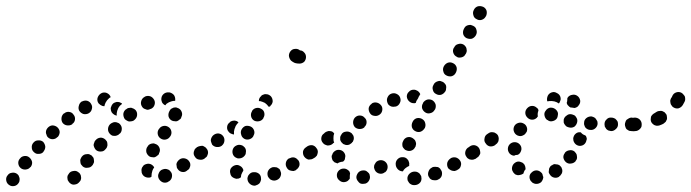

<svg xmlns="http://www.w3.org/2000/svg" viewBox="-43 -586 2304 640"><path d="M22 16Q23 11 22 7Q21 3 19 -1Q16 -5 13 -7Q5 -12 -4 -10Q-13 -9 -18 -1L-19 0Q-24 7 -22 17Q-20 26 -12 31Q-5 36 5 34Q14 32 19 24Q22 20 22 16ZM227 11Q228 7 227 3Q227 -2 224 -6Q222 -10 218 -12Q211 -18 202 -16Q192 -15 187 -8L186 -6Q183 -3 182 1Q181 6 182 10Q182 15 185 18Q187 22 191 25Q198 31 207 29Q216 28 222 20L223 19Q226 16 227 11ZM529 8Q532 -1 529 -9Q527 -13 524 -16Q521 -20 517 -21Q512 -23 508 -23Q503 -23 499 -21H498Q489 -17 486 -8Q482 0 486 9Q488 13 491 16Q494 19 498 21Q502 23 507 23Q511 23 516 21L517 20Q525 17 529 8ZM438 2Q431 -3 429 -12Q429 -13 429 -15Q428 -19 429 -23Q430 -28 433 -31Q435 -35 439 -37Q443 -39 448 -40Q455 -41 461 -38Q468 -34 471 -28Q467 -23 465 -17Q462 -8 462 1Q462 2 462 3Q460 4 459 5Q457 5 455 6Q446 7 438 2ZM588 -24Q590 -28 591 -32Q592 -36 591 -41Q590 -45 587 -49Q582 -56 573 -58Q564 -60 556 -55L555 -54Q551 -51 549 -48Q546 -44 545 -39Q545 -35 546 -31Q546 -26 549 -23Q554 -15 563 -13Q573 -11 580 -17L581 -18Q585 -20 588 -24ZM64 -46Q62 -55 55 -61Q48 -67 39 -66Q29 -65 24 -58L23 -57Q17 -50 18 -41Q19 -31 27 -25Q34 -20 43 -21Q53 -22 58 -29H59Q65 -37 64 -46ZM270 -44Q271 -48 270 -53Q270 -57 268 -61Q265 -65 262 -68Q258 -70 254 -72Q250 -73 245 -72Q241 -72 237 -70Q233 -68 230 -64L229 -63Q227 -59 225 -55Q224 -51 225 -46Q225 -42 227 -38Q230 -34 233 -31Q237 -28 241 -27Q245 -26 250 -27Q254 -27 258 -29Q262 -31 265 -35L266 -36Q268 -40 270 -44ZM645 -65Q648 -68 649 -73Q649 -77 648 -82Q647 -86 645 -90Q640 -97 630 -99Q621 -100 614 -95L612 -94Q609 -92 606 -88Q604 -84 603 -80Q602 -75 603 -71Q604 -67 607 -63Q612 -55 621 -54Q631 -52 638 -57L639 -58Q643 -61 645 -65ZM445 -78Q448 -69 456 -64Q460 -62 465 -62Q469 -61 473 -62Q478 -64 481 -67Q485 -69 487 -73V-75Q492 -83 489 -92Q486 -101 478 -105Q474 -107 470 -108Q465 -108 461 -107Q457 -106 453 -103Q450 -100 448 -96L447 -95Q443 -87 445 -78ZM108 -97Q107 -106 101 -113Q94 -119 84 -118Q75 -118 69 -111L68 -110Q62 -103 63 -94Q63 -85 70 -79Q77 -72 86 -73Q96 -73 102 -80V-81Q108 -88 108 -97ZM314 -97Q316 -102 315 -106Q315 -111 313 -115Q311 -118 308 -121Q300 -128 291 -127Q282 -126 276 -119L275 -118Q272 -115 271 -110Q269 -106 269 -102Q270 -97 272 -93Q274 -89 277 -86Q284 -80 294 -81Q303 -81 309 -89L310 -90Q313 -93 314 -97ZM483 -138Q485 -129 493 -124Q501 -119 510 -121Q519 -123 524 -131L525 -132Q530 -140 528 -149Q526 -158 518 -163Q510 -168 501 -166Q492 -164 487 -156L486 -155Q481 -147 483 -138ZM156 -145Q156 -154 149 -161Q143 -167 133 -168Q124 -168 117 -161Q114 -158 112 -154Q110 -150 110 -145Q110 -141 112 -137Q113 -132 116 -129Q123 -122 132 -122Q142 -122 148 -129H149Q155 -135 156 -145ZM363 -157Q363 -166 356 -173Q353 -176 349 -177Q345 -179 340 -179Q336 -179 332 -177Q327 -175 324 -172L323 -171Q317 -164 317 -155Q317 -146 324 -139Q327 -136 331 -134Q335 -133 340 -133Q344 -133 348 -135Q352 -136 355 -140L357 -141Q363 -147 363 -157ZM207 -188Q208 -197 202 -204Q197 -212 187 -213Q178 -214 171 -208H170Q163 -202 162 -193Q161 -183 166 -176Q172 -169 181 -168Q191 -167 198 -172V-173Q206 -178 207 -188ZM414 -202Q415 -212 409 -219Q406 -222 402 -224Q398 -226 394 -227Q390 -227 385 -226Q381 -225 378 -222L376 -221Q369 -215 368 -206Q368 -196 373 -189Q376 -186 380 -184Q384 -181 389 -181Q393 -181 397 -182Q402 -183 405 -186L406 -187Q413 -193 414 -202ZM519 -197Q522 -188 530 -184Q534 -182 539 -182Q543 -181 547 -182Q552 -184 555 -187Q559 -189 561 -193V-195Q566 -203 563 -212Q560 -221 552 -225Q548 -227 544 -228Q539 -228 535 -227Q531 -225 527 -223Q524 -220 522 -216L521 -214Q517 -206 519 -197ZM343 -202Q342 -202 342 -202Q340 -202 339 -203Q333 -206 329 -212Q326 -218 326 -225V-226Q327 -230 329 -234Q331 -238 334 -241Q338 -244 342 -245Q346 -247 351 -246Q355 -246 358 -244Q362 -243 364 -240Q364 -240 363 -239L362 -238Q355 -233 351 -225Q347 -217 346 -208Q346 -204 346 -201Q345 -201 343 -201Q343 -201 343 -202ZM263 -222Q266 -231 261 -239Q257 -247 248 -250Q239 -252 231 -248H230Q222 -243 220 -234Q217 -225 221 -217Q226 -209 235 -206Q244 -204 252 -208Q261 -213 263 -222ZM472 -236Q475 -245 471 -253Q466 -262 458 -265Q449 -268 440 -264L439 -263Q431 -259 428 -250Q425 -241 429 -233Q431 -229 434 -226Q438 -223 442 -222Q446 -220 450 -220Q455 -221 459 -223H460Q469 -227 472 -236ZM286 -241Q283 -245 282 -249Q280 -258 285 -266Q290 -274 299 -277Q308 -279 315 -275Q323 -271 326 -262Q323 -261 320 -258Q313 -252 309 -244Q306 -238 305 -232Q301 -232 298 -233Q295 -234 292 -236Q289 -238 286 -241ZM504 -274Q511 -279 521 -278H522Q531 -276 537 -269Q542 -261 541 -252Q541 -251 541 -251Q541 -251 541 -250Q534 -250 528 -248Q520 -246 512 -240Q510 -237 508 -235Q501 -238 497 -245Q494 -252 495 -259Q496 -268 504 -274Z M815 30Q819 28 822 25Q825 21 826 17Q828 13 827 8Q827 -1 820 -7Q812 -13 803 -12H802Q798 -12 794 -10Q790 -8 787 -4Q784 -1 783 3Q781 8 782 12Q783 21 790 27Q797 33 806 33H807Q811 32 815 30ZM892 2Q896 -7 892 -15Q891 -20 888 -23Q884 -26 880 -28Q876 -29 872 -29Q867 -29 863 -28L862 -27Q854 -24 850 -15Q847 -7 850 2Q852 6 855 9Q858 13 862 14Q866 16 871 16Q875 16 880 14Q889 10 892 2ZM745 10Q740 9 736 7Q732 5 729 2Q726 -2 725 -6Q725 -6 725 -7Q722 -16 726 -24Q731 -32 740 -35Q749 -38 757 -33Q765 -29 768 -20Q768 -20 768 -20Q768 -19 768 -18Q768 -18 768 -17Q764 -11 761 -3Q760 1 760 5Q758 6 757 7Q755 8 753 9Q749 10 745 10ZM955 -34Q957 -43 952 -51Q949 -54 946 -57Q942 -60 938 -61Q934 -62 929 -61Q925 -60 921 -58H920Q912 -53 910 -44Q908 -35 913 -27Q915 -23 919 -20Q922 -18 927 -17Q931 -16 936 -16Q940 -17 944 -19V-20Q952 -25 955 -34ZM1012 -73Q1014 -82 1008 -90Q1006 -94 1002 -96Q998 -98 994 -99Q989 -100 985 -99Q981 -98 977 -95Q969 -90 967 -81Q966 -71 971 -64Q974 -60 977 -58Q981 -55 986 -54Q990 -54 994 -55Q999 -56 1002 -58L1003 -59Q1011 -64 1012 -73ZM647 -65Q649 -69 650 -73Q651 -78 650 -82Q649 -87 646 -90Q644 -94 640 -96Q636 -99 632 -100Q627 -100 623 -99Q618 -98 615 -96H614Q611 -93 608 -89Q606 -85 605 -81Q604 -77 605 -72Q606 -68 608 -64Q611 -61 615 -58Q619 -56 623 -55Q627 -54 632 -55Q636 -56 640 -58V-59Q644 -61 647 -65ZM734 -70Q730 -79 733 -88Q736 -97 745 -101Q753 -105 762 -102Q766 -101 769 -98Q773 -95 775 -91Q777 -87 777 -82Q777 -78 776 -74V-73Q773 -66 767 -62Q761 -58 754 -58Q752 -58 750 -58Q749 -58 749 -58Q748 -59 748 -59Q747 -59 747 -59Q738 -62 734 -70ZM705 -116Q706 -125 701 -132Q695 -140 686 -141Q677 -142 669 -136Q665 -133 663 -129Q661 -126 660 -121Q659 -117 661 -112Q662 -108 664 -104Q670 -97 679 -96Q689 -95 696 -100L697 -101Q704 -107 705 -116ZM761 -137Q763 -128 772 -123Q780 -119 789 -122Q798 -125 802 -133V-134Q807 -142 804 -151Q801 -160 793 -164Q784 -168 775 -166Q767 -163 762 -154Q758 -146 761 -137ZM752 -178Q750 -180 747 -182Q743 -183 740 -184Q735 -184 731 -183Q727 -182 723 -179V-178Q715 -173 714 -163Q713 -154 719 -147Q722 -143 726 -141Q730 -139 734 -138Q735 -138 736 -138Q736 -138 737 -138Q737 -143 737 -148Q738 -156 742 -164V-165Q746 -172 752 -178ZM794 -198Q796 -189 804 -184Q812 -180 821 -182Q830 -184 835 -192V-193Q840 -201 838 -210Q836 -219 828 -223Q820 -228 811 -226Q802 -224 797 -216V-215Q792 -207 794 -198ZM822 -259Q824 -263 828 -266V-267Q832 -270 836 -271Q840 -273 844 -272Q849 -272 853 -270Q857 -268 860 -265Q866 -258 866 -248Q865 -239 858 -233V-232Q857 -232 856 -231Q855 -230 853 -230Q853 -230 852 -231Q847 -238 840 -243Q832 -247 824 -249Q822 -249 820 -249Q820 -249 820 -250Q820 -250 820 -251Q820 -255 822 -259ZM971 -411Q977 -405 977 -396Q977 -387 971 -380Q964 -374 955 -374Q947 -374 940 -376Q933 -379 927 -384Q921 -391 920 -400Q920 -409 926 -416Q932 -423 941 -423Q950 -424 957 -418Q965 -418 971 -411Z M1355 25Q1362 19 1362 9Q1362 5 1361 1Q1359 -3 1356 -7Q1353 -10 1349 -12Q1345 -14 1340 -14Q1340 -14 1339 -14Q1330 -14 1323 -8Q1316 -2 1315 7Q1315 12 1316 16Q1318 20 1321 24Q1324 27 1328 29Q1332 31 1336 31Q1337 31 1339 31Q1348 31 1355 25ZM1188 14Q1192 6 1189 -3Q1189 -4 1189 -4Q1188 -5 1188 -6Q1187 -7 1187 -8Q1185 -10 1183 -12Q1181 -14 1178 -16Q1174 -18 1170 -18Q1165 -18 1161 -17Q1152 -14 1148 -6Q1143 3 1146 11Q1148 16 1151 19Q1153 22 1157 25Q1161 27 1166 27Q1170 27 1175 26Q1184 23 1188 14ZM1105 21Q1096 22 1089 16Q1081 10 1080 1Q1079 -9 1085 -16Q1091 -23 1100 -24Q1110 -25 1117 -19Q1120 -17 1122 -14Q1123 -11 1124 -8Q1123 -3 1123 2Q1123 5 1123 9Q1122 10 1122 11Q1121 12 1120 13Q1115 20 1105 21ZM1429 1Q1432 -8 1429 -16Q1427 -20 1424 -24Q1421 -27 1417 -29Q1412 -30 1408 -30Q1403 -30 1399 -29L1398 -28Q1389 -24 1386 -16Q1382 -7 1385 1Q1387 5 1390 9Q1393 12 1398 14Q1402 15 1406 15Q1411 15 1415 14L1416 13Q1425 10 1429 1ZM1249 -27Q1250 -37 1244 -44Q1238 -51 1229 -52Q1220 -53 1212 -47Q1209 -44 1207 -40Q1204 -36 1204 -32Q1203 -27 1205 -23Q1206 -19 1209 -15Q1215 -8 1224 -7Q1233 -6 1240 -12H1241Q1248 -18 1249 -27ZM1282 -23Q1276 -30 1276 -39Q1276 -40 1276 -42Q1277 -51 1284 -57Q1291 -63 1301 -62Q1305 -62 1309 -60Q1313 -58 1316 -54Q1319 -51 1320 -46Q1322 -42 1321 -38Q1321 -37 1321 -37Q1321 -36 1321 -35Q1321 -34 1321 -33Q1314 -30 1308 -25Q1303 -21 1300 -15Q1299 -15 1299 -15Q1298 -15 1297 -15Q1288 -16 1282 -23ZM1493 -33Q1496 -42 1491 -50Q1486 -58 1477 -61Q1468 -63 1460 -59L1459 -58Q1451 -53 1448 -44Q1446 -35 1450 -27Q1452 -23 1456 -21Q1460 -18 1464 -17Q1468 -16 1473 -16Q1477 -17 1481 -19L1482 -20Q1491 -24 1493 -33ZM1072 -45Q1069 -48 1066 -51Q1064 -55 1063 -60Q1062 -64 1063 -68L1064 -69Q1066 -78 1074 -83Q1081 -88 1091 -86Q1100 -84 1105 -76Q1110 -68 1107 -59V-58Q1107 -55 1105 -52Q1103 -49 1100 -47Q1099 -47 1098 -47Q1089 -46 1081 -41Q1081 -41 1081 -41Q1081 -41 1080 -42Q1076 -43 1072 -45ZM1554 -73Q1555 -82 1550 -89Q1547 -93 1544 -96Q1540 -98 1536 -99Q1531 -100 1527 -99Q1522 -98 1519 -95L1517 -94Q1510 -89 1508 -80Q1506 -71 1512 -63Q1514 -59 1518 -57Q1522 -54 1526 -54Q1530 -53 1535 -54Q1539 -55 1543 -57L1544 -58Q1552 -63 1554 -73ZM1013 -67Q1015 -71 1016 -76Q1017 -80 1016 -84Q1015 -89 1012 -92Q1007 -100 998 -102Q989 -103 981 -98L977 -95Q973 -93 971 -89Q969 -85 968 -81Q967 -77 968 -72Q969 -68 972 -64Q974 -60 978 -58Q982 -56 986 -55Q990 -54 995 -55Q999 -56 1003 -59L1007 -61Q1010 -64 1013 -67ZM1298 -106Q1298 -101 1299 -97Q1301 -93 1304 -90Q1307 -86 1311 -85Q1320 -81 1328 -84Q1337 -87 1341 -96L1342 -97Q1343 -101 1344 -106Q1344 -110 1342 -115Q1341 -119 1337 -122Q1334 -125 1330 -127Q1322 -131 1313 -128Q1304 -124 1301 -116L1300 -114Q1298 -110 1298 -106ZM1068 -109 1065 -106Q1061 -103 1057 -102Q1053 -101 1048 -101Q1044 -102 1040 -104Q1036 -106 1033 -110Q1027 -117 1028 -126Q1029 -136 1037 -141L1040 -144Q1044 -147 1048 -148Q1052 -150 1057 -149Q1061 -149 1065 -147Q1069 -144 1071 -141Q1070 -138 1069 -134Q1068 -125 1069 -116Q1070 -113 1071 -111Q1070 -111 1070 -110Q1069 -110 1068 -109ZM1091 -129Q1091 -125 1091 -120Q1092 -116 1095 -112Q1098 -109 1101 -106Q1105 -104 1109 -103Q1114 -102 1118 -103Q1123 -104 1126 -107Q1130 -109 1132 -113H1133Q1135 -117 1136 -121Q1137 -126 1136 -130Q1135 -135 1132 -138Q1130 -142 1126 -144Q1118 -149 1109 -147Q1100 -146 1095 -138V-137Q1092 -134 1091 -129ZM1330 -162Q1333 -153 1341 -149Q1350 -144 1359 -147Q1367 -150 1372 -158L1373 -159Q1377 -168 1374 -177Q1372 -185 1363 -190Q1355 -194 1346 -192Q1337 -189 1333 -181L1332 -179Q1328 -171 1330 -162ZM1134 -178Q1134 -169 1140 -162Q1147 -156 1156 -156Q1166 -156 1172 -162V-163Q1179 -169 1179 -179Q1179 -188 1172 -194Q1166 -201 1156 -201Q1147 -201 1140 -194Q1134 -187 1134 -178ZM1186 -226Q1185 -217 1190 -209Q1195 -201 1204 -200Q1213 -198 1221 -203Q1229 -208 1231 -217Q1233 -227 1228 -234Q1222 -242 1213 -244Q1204 -246 1196 -241V-240Q1188 -235 1186 -226ZM1364 -225Q1367 -216 1375 -211Q1383 -206 1392 -209Q1401 -211 1406 -220L1407 -221Q1411 -229 1409 -238Q1406 -247 1398 -252Q1390 -256 1381 -254Q1372 -251 1367 -243V-242Q1362 -234 1364 -225ZM1249 -262Q1245 -254 1248 -245Q1249 -241 1252 -237Q1255 -234 1259 -232Q1263 -230 1268 -230Q1272 -230 1277 -231Q1286 -234 1290 -243Q1294 -251 1291 -260Q1288 -269 1279 -273Q1271 -277 1262 -274Q1253 -271 1249 -262ZM1337 -242H1336Q1327 -242 1320 -249Q1314 -255 1313 -264Q1313 -274 1320 -280Q1326 -287 1336 -287Q1343 -287 1349 -283Q1355 -279 1358 -272Q1356 -270 1355 -267Q1352 -263 1351 -259Q1349 -256 1348 -254L1347 -253Q1344 -248 1343 -243Q1341 -243 1340 -242Q1338 -242 1337 -242ZM1400 -286Q1402 -277 1410 -273Q1418 -268 1427 -270Q1436 -273 1441 -281L1442 -282Q1444 -286 1444 -291Q1445 -295 1444 -300Q1443 -304 1440 -307Q1437 -311 1433 -313Q1429 -315 1425 -316Q1421 -317 1416 -315Q1412 -314 1408 -311Q1405 -309 1403 -305L1402 -303Q1397 -295 1400 -286ZM1435 -347Q1437 -338 1446 -334Q1454 -330 1463 -332Q1472 -335 1476 -343L1477 -345Q1481 -353 1479 -362Q1476 -371 1468 -375Q1459 -380 1450 -377Q1442 -374 1437 -366L1436 -364Q1432 -356 1435 -347ZM1468 -410Q1471 -401 1479 -397Q1483 -394 1487 -394Q1492 -394 1496 -395Q1500 -396 1504 -399Q1507 -402 1509 -406L1510 -407Q1512 -411 1513 -416Q1513 -420 1512 -424Q1511 -429 1508 -432Q1505 -436 1501 -438Q1493 -442 1484 -439Q1475 -437 1471 -428L1470 -427Q1465 -419 1468 -410ZM1501 -472Q1504 -463 1512 -459Q1521 -455 1530 -457Q1538 -460 1543 -468L1544 -470Q1548 -478 1545 -487Q1543 -496 1534 -500Q1530 -502 1526 -503Q1521 -503 1517 -502Q1513 -501 1509 -498Q1506 -495 1504 -491L1503 -489Q1499 -481 1501 -472ZM1535 -535Q1537 -526 1546 -522Q1554 -517 1563 -520Q1572 -523 1576 -531L1577 -532Q1581 -541 1579 -550Q1576 -559 1568 -563Q1559 -567 1550 -565Q1541 -562 1537 -554L1536 -552Q1532 -544 1535 -535Z M1761 21Q1754 27 1745 27H1744Q1740 27 1736 25Q1732 24 1729 20Q1725 17 1724 13Q1722 9 1722 4Q1722 -5 1729 -11Q1736 -18 1745 -18Q1750 -18 1754 -16Q1758 -14 1761 -11Q1762 -10 1763 -9Q1764 -8 1765 -6Q1766 -2 1767 2Q1767 3 1768 3Q1768 4 1768 5Q1767 14 1761 21ZM1827 -4Q1830 -7 1831 -12Q1832 -16 1831 -21Q1830 -25 1828 -29Q1827 -29 1827 -30Q1826 -31 1825 -32Q1825 -32 1825 -32Q1823 -35 1820 -36Q1817 -38 1813 -38Q1809 -39 1805 -39Q1800 -38 1797 -35H1796Q1792 -33 1790 -29Q1787 -25 1787 -21Q1786 -16 1786 -12Q1787 -8 1790 -4Q1795 4 1804 6Q1813 8 1821 3V2Q1825 0 1827 -4ZM1691 -3Q1687 -2 1683 -2Q1678 -3 1674 -5Q1671 -8 1668 -11V-12Q1662 -19 1664 -29Q1666 -38 1673 -43Q1677 -46 1681 -47Q1685 -48 1690 -47Q1694 -46 1698 -44Q1702 -42 1704 -38H1705Q1707 -34 1708 -30Q1709 -26 1709 -22Q1705 -18 1703 -12Q1702 -10 1702 -8Q1701 -8 1701 -7Q1700 -7 1699 -6Q1696 -4 1691 -3ZM1876 -49V-50Q1879 -53 1880 -57Q1881 -62 1880 -66Q1880 -71 1877 -75Q1875 -78 1872 -81Q1864 -87 1855 -85Q1846 -84 1840 -77V-76Q1834 -69 1835 -60Q1837 -51 1844 -45Q1852 -39 1861 -41Q1870 -42 1876 -49ZM1554 -67Q1557 -71 1558 -75Q1558 -80 1557 -84Q1556 -89 1554 -92Q1549 -100 1539 -102Q1530 -103 1523 -98L1519 -95Q1515 -93 1513 -89Q1511 -85 1510 -81Q1509 -77 1510 -72Q1511 -68 1514 -64Q1519 -56 1528 -55Q1537 -53 1545 -59L1548 -61Q1552 -63 1554 -67ZM1655 -75Q1649 -83 1650 -92Q1651 -101 1658 -107Q1666 -113 1675 -112Q1684 -111 1690 -104Q1696 -97 1695 -88V-87Q1694 -82 1691 -77Q1688 -72 1683 -70Q1679 -69 1675 -69Q1673 -68 1671 -67Q1671 -67 1671 -67Q1671 -67 1670 -67Q1661 -68 1655 -75ZM1616 -111Q1619 -115 1619 -119Q1620 -124 1619 -128Q1618 -133 1616 -136Q1613 -140 1609 -142Q1605 -145 1601 -145Q1597 -146 1592 -145Q1588 -144 1584 -141L1581 -139Q1573 -134 1572 -124Q1570 -115 1576 -108Q1581 -100 1590 -98Q1599 -97 1607 -102L1610 -105Q1614 -107 1616 -111ZM1911 -115V-116Q1913 -120 1913 -124Q1912 -129 1910 -133Q1908 -134 1907 -135Q1898 -138 1893 -145Q1892 -145 1891 -145Q1884 -146 1878 -142Q1871 -137 1869 -130Q1867 -126 1868 -121Q1868 -117 1870 -113Q1872 -109 1875 -106Q1878 -103 1883 -101Q1891 -98 1900 -102Q1908 -106 1911 -115ZM1670 -148Q1667 -156 1671 -165Q1675 -173 1684 -176Q1693 -179 1701 -175Q1710 -171 1713 -162Q1716 -154 1712 -145H1711Q1708 -138 1701 -135Q1694 -131 1686 -133Q1685 -133 1684 -134Q1683 -134 1683 -134Q1682 -134 1681 -135Q1673 -139 1670 -148ZM2071 -150Q2075 -152 2079 -155Q2082 -158 2083 -162Q2085 -167 2085 -171Q2085 -180 2079 -187Q2072 -193 2063 -194H2062Q2058 -194 2054 -192Q2050 -190 2046 -187Q2043 -184 2042 -180Q2040 -175 2040 -171Q2040 -167 2042 -162Q2043 -158 2046 -155Q2050 -152 2054 -150Q2058 -149 2062 -149H2063Q2067 -148 2071 -150ZM2010 -156Q2017 -162 2017 -171Q2017 -176 2016 -180Q2014 -184 2011 -187Q2008 -191 2004 -192Q2000 -194 1995 -194Q1985 -195 1979 -188Q1972 -182 1972 -172Q1972 -168 1973 -164Q1975 -160 1978 -156Q1981 -153 1985 -151Q1989 -150 1994 -149Q2003 -149 2010 -156ZM1941 -158Q1948 -164 1949 -173Q1949 -178 1948 -182Q1946 -186 1943 -190Q1941 -193 1937 -195Q1933 -197 1928 -198Q1918 -198 1911 -192Q1904 -186 1904 -177Q1903 -172 1905 -168Q1906 -164 1909 -160Q1912 -157 1916 -155Q1920 -153 1924 -153H1925Q1934 -152 1941 -158ZM1872 -164Q1879 -170 1881 -179Q1882 -183 1881 -188Q1880 -192 1877 -196Q1875 -200 1871 -202Q1867 -204 1863 -205H1862Q1853 -207 1846 -201Q1838 -196 1836 -187Q1836 -182 1836 -178Q1837 -174 1840 -170Q1843 -166 1846 -164Q1850 -162 1855 -161Q1864 -159 1872 -164ZM1798 -182Q1789 -180 1782 -186H1781Q1774 -191 1772 -201Q1770 -210 1776 -217Q1781 -225 1790 -227Q1800 -228 1807 -223Q1813 -219 1816 -212Q1818 -206 1816 -199Q1816 -197 1815 -195Q1815 -194 1814 -193Q1814 -192 1813 -191Q1808 -184 1798 -182ZM1747 -194Q1740 -187 1731 -187Q1722 -187 1715 -194Q1708 -201 1708 -210Q1708 -219 1715 -226Q1722 -233 1731 -233Q1740 -233 1747 -226Q1749 -225 1750 -223Q1751 -221 1752 -219Q1751 -217 1751 -215Q1748 -206 1750 -198Q1749 -197 1748 -196Q1748 -195 1747 -194ZM1855 -230Q1852 -233 1849 -236Q1847 -239 1846 -243Q1848 -248 1848 -254Q1848 -256 1848 -258Q1849 -259 1849 -260Q1850 -261 1850 -262Q1856 -269 1865 -270Q1874 -272 1882 -266Q1889 -261 1891 -251Q1892 -242 1886 -235Q1884 -231 1880 -229Q1877 -227 1872 -226Q1869 -227 1866 -227Q1862 -228 1858 -228Q1857 -228 1857 -229Q1856 -229 1855 -230ZM1783 -267Q1787 -275 1796 -278Q1805 -281 1813 -276Q1822 -272 1825 -263Q1826 -259 1826 -255Q1825 -250 1823 -246Q1823 -245 1822 -244Q1821 -242 1820 -241Q1813 -246 1805 -248Q1796 -250 1787 -249Q1784 -248 1782 -248Q1782 -248 1782 -249Q1782 -249 1781 -249Q1779 -258 1783 -267Z M2083 -151Q2087 -153 2090 -156Q2093 -159 2095 -163Q2096 -167 2096 -172Q2096 -181 2089 -188Q2082 -194 2073 -194Q2068 -193 2063 -193Q2054 -194 2047 -187Q2041 -181 2041 -171Q2040 -162 2047 -155Q2053 -149 2063 -149Q2069 -148 2074 -149Q2079 -149 2083 -151ZM2176 -180Q2178 -184 2180 -188Q2181 -192 2180 -197Q2180 -201 2178 -205Q2175 -209 2172 -212Q2168 -214 2164 -216Q2160 -217 2155 -216Q2151 -216 2147 -214Q2143 -211 2139 -209Q2135 -207 2132 -204Q2129 -201 2127 -197Q2126 -192 2126 -188Q2126 -183 2128 -179Q2130 -175 2134 -172Q2137 -169 2141 -168Q2146 -166 2150 -167Q2154 -167 2158 -169Q2164 -171 2169 -174Q2173 -177 2176 -180ZM2241 -255Q2241 -260 2240 -264Q2238 -268 2235 -271Q2232 -275 2228 -277Q2220 -281 2211 -278Q2202 -275 2198 -266Q2197 -262 2194 -259Q2192 -255 2191 -250Q2191 -246 2192 -242Q2193 -237 2196 -234Q2198 -230 2202 -228Q2210 -223 2219 -225Q2228 -228 2233 -236Q2236 -241 2239 -247Q2241 -251 2241 -255Z"/></svg>

Font: FRB American Cursive Guidelines Dotted Extrabold
Style: Bold Italic
Weight: 800
Italic angle: -25°
Version: Version 2.0;Modular Font Editor K font №1